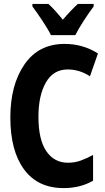

<svg xmlns="http://www.w3.org/2000/svg" viewBox="-20 -951 540 984"><path d="M306 13Q392 13 457 -25V-157Q426 -140 395 -128.5Q364 -117 328 -117Q258 -117 217.5 -176Q177 -235 177 -353Q177 -461 215 -528Q253 -595 327 -595Q388 -595 441 -560L482 -677Q405 -726 311 -726Q178 -726 105.5 -621Q33 -516 33 -349Q33 -178 103.5 -82.5Q174 13 306 13ZM241 -771H366Q382 -803 410 -846Q438 -889 460 -918V-931H379Q344 -899 302 -850Q258 -904 228 -931H146V-918Q168 -889 197.5 -844.5Q227 -800 241 -771Z"/></svg>

Font: Noto Sans Mono Condensed Extra
Style: Regular
Weight: 800
Width: 3
Designer: Monotype Design Team
Foundry: Monotype Imaging Inc.
Version: Version 1.900